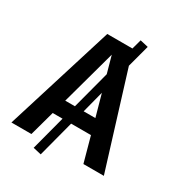

<svg xmlns="http://www.w3.org/2000/svg" viewBox="-199 -873 980 1065"><g transform="rotate(30 291.0 -340.5)"><path d="M587 0H456L412 -160H285L224 72L172 60L230 -160H167L123 0H-5L210 -691H371L388 -753L440 -741L402 -599V-598ZM193 -254H255L319 -496L289 -604ZM311 -254H386L347 -394V-393Z"/></g></svg>

Font: FiraGO Medium
Style: Regular
Weight: 500
Designer: bBox Type
Foundry: bBox Type GmbH
Version: Version 1.001;PS 001.001;hotconv 1.0.88;makeotf.lib2.5.64775